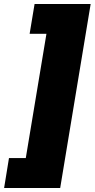

<svg xmlns="http://www.w3.org/2000/svg" viewBox="-55 -786 467 948"><path d="M-34.7 142.1 -10.7 -5.4H72.3L174.3 -619.1H91.3L115.7 -766.1H392.6L242.2 142.1Z"/></svg>

Font: Inter 28pt Black
Style: Italic
Weight: 900
Italic angle: -9.3988°
Designer: Rasmus Andersson
Foundry: rsms
Version: Version 4.001;git-66647c0bb